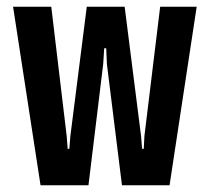

<svg xmlns="http://www.w3.org/2000/svg" viewBox="-20 -553 626 573"><path d="M101 0 19 -533H133L179 -147L182 -109H187L190 -147L239 -533H352L401 -147L404 -109H409L411 -147L458 -533H567L486 0H344L299 -362L297 -409H291L288 -362L244 0Z"/></svg>

Font: Hubot Sans Condensed SemiBold
Style: Regular
Weight: 600
Width: 3
Designer: Deni Anggara
Foundry: GitHub, Inc., Subsidiary of Microsoft Corporation
Version: Version 2.000